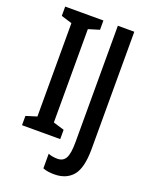

<svg xmlns="http://www.w3.org/2000/svg" viewBox="-166 -801 850 1086"><g transform="rotate(20 259.0 -257.5)"><path d="M263 0H33V-56L98 -76V-638L33 -658V-714H263V-658L197 -638V-76L263 -56ZM298 199Q280 199 262.5 196.5Q245 194 230 188V100Q242 105 256 107.5Q270 110 286 110Q320 110 335 82.5Q350 55 350 -13V-714H449V-9Q449 106 410 152.5Q371 199 298 199Z"/></g></svg>

Font: Noto Sans Ethiopic ExtraCondensed Medium
Style: Regular
Weight: 500
Width: 2
Designer: Monotype Design Team
Foundry: Monotype Imaging Inc.
Version: Version 2.102; ttfautohint (v1.8.4.7-5d5b)